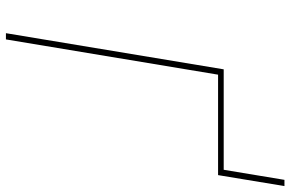

<svg xmlns="http://www.w3.org/2000/svg" viewBox="-186 -794 980 648"><g transform="rotate(90 304.0 -470.0)"><path d="M92 0 214 -735H553L587 -940H608L571 -716H232L113 0Z"/></g></svg>

Font: Iosevka Curly ThExObl
Style: Regular
Weight: 100
Width: 7
Italic angle: -9°
Monospace: yes
Designer: Belleve Invis
Foundry: Belleve Invis
Version: Version 11.1.0; ttfautohint (v1.8.3)